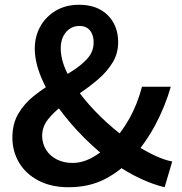

<svg xmlns="http://www.w3.org/2000/svg" viewBox="-20 -772 763 806"><path d="M268 14Q195 14 141.5 -14Q88 -42 60 -89.5Q32 -137 32 -194Q32 -252 56.5 -294Q81 -336 120 -367.5Q159 -399 202.5 -424.5Q246 -450 285 -475Q324 -500 348.5 -528Q373 -556 373 -594Q373 -614 366.5 -629.5Q360 -645 347 -654Q334 -663 314 -663Q279 -663 257 -637Q235 -611 235 -569Q235 -521 261 -467.5Q287 -414 331 -360Q375 -306 428.5 -257.5Q482 -209 537 -172Q582 -142 624.5 -121.5Q667 -101 703 -94L671 14Q621 2 567 -23.5Q513 -49 458 -87Q393 -134 333.5 -193.5Q274 -253 227 -317.5Q180 -382 153 -447Q126 -512 126 -568Q126 -619 149 -660.5Q172 -702 214 -727Q256 -752 312 -752Q388 -752 432 -708.5Q476 -665 476 -595Q476 -547 452.5 -509Q429 -471 393 -440Q357 -409 316.5 -381.5Q276 -354 240 -327Q204 -300 180.5 -269.5Q157 -239 157 -202Q157 -169 173.5 -143Q190 -117 219 -102.5Q248 -88 284 -88Q326 -88 367 -110.5Q408 -133 445 -169Q490 -215 523.5 -275Q557 -335 576 -408H697Q673 -325 633 -249.5Q593 -174 535 -109Q486 -54 420 -20Q354 14 268 14Z"/></svg>

Font: Noto Sans HK Thin SemiBold
Style: Regular
Weight: 600
Version: Version 2.004-H2;hotconv 1.0.118;makeotfexe 2.5.65603